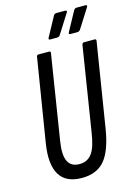

<svg xmlns="http://www.w3.org/2000/svg" viewBox="-126 -900 682 972"><g transform="rotate(-15 215.0 -414.0)"><path d="M180 6Q97 6 64 -48Q31 -102 47 -207L118 -645Q119 -655 128 -655H183Q193 -655 191 -645L121 -205Q109 -133 125.5 -99Q142 -65 186 -65Q228 -65 251.5 -97Q275 -129 286 -205L356 -645Q359 -655 366 -655H422Q432 -655 430 -645L359 -203Q341 -92 299.5 -43Q258 6 180 6ZM204 -713Q200 -713 198.5 -716Q197 -719 200 -724L255 -825Q260 -834 270 -834H316Q322 -834 323.5 -830.5Q325 -827 321 -822L257 -721Q251 -713 242 -713ZM311 -713Q306 -713 304.5 -716Q303 -719 306 -724L361 -825Q367 -834 376 -834H423Q428 -834 429.5 -830.5Q431 -827 427 -822L363 -721Q356 -713 348 -713Z"/></g></svg>

Font: Sofia Sans Extra Condensed Medium
Style: Italic
Weight: 500
Italic angle: -9°
Version: Version 4.100